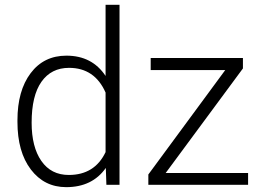

<svg xmlns="http://www.w3.org/2000/svg" viewBox="-20 -770 1082 800"><path d="M52.7 0ZM52.7 -269Q52.7 -392.1 107.7 -465.1Q162.6 -538.1 256.8 -538.1Q363.8 -538.1 419.9 -453.6V-750H478V0H423.3L420.9 -70.3Q364.7 9.8 255.9 9.8Q164.6 9.8 108.6 -63.7Q52.7 -137.2 52.7 -262.2ZM111.8 -258.8Q111.8 -157.7 152.3 -99.4Q192.9 -41 266.6 -41Q374.5 -41 419.9 -136.2V-384.3Q374.5 -487.3 267.6 -487.3Q193.8 -487.3 152.8 -429.4Q111.8 -371.6 111.8 -258.8ZM670.4 -49.3H1013.7V0H598.1V-43L918.5 -478H607.9V-528.3H992.2V-484.9Z"/></svg>

Font: Roboto Light
Style: Regular
Weight: 300
Designer: Google
Version: Version 2.134; 2016; ttfautohint (v1.6)